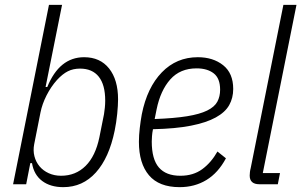

<svg xmlns="http://www.w3.org/2000/svg" viewBox="-20 -760 1243 792"><path d="M182 -740H236L168 -401H175Q225 -524 327 -524Q393 -524 430 -477.5Q467 -431 467 -350Q467 -326 463.5 -290.5Q460 -255 453 -221Q430 -109 375.5 -48.5Q321 12 241 12Q188 12 154 -13.5Q120 -39 112 -87H105L88 0H34ZM232 -35Q292 -35 333 -75.5Q374 -116 390 -194L409 -289Q411 -301 412.5 -316Q414 -331 414 -345Q414 -410 387.5 -443.5Q361 -477 310 -477Q282 -477 260 -466Q238 -455 215 -430Q190 -402 172 -366.5Q154 -331 147 -296L121 -165Q116 -139 122 -115.5Q128 -92 143 -74Q158 -56 181 -45.5Q204 -35 232 -35Z M721 12Q636 12 594.5 -37Q553 -86 553 -175Q553 -201 556.5 -231.5Q560 -262 565 -289Q587 -399 647.5 -461.5Q708 -524 796 -524Q859 -524 900.5 -491Q942 -458 942 -393Q942 -356 925.5 -326.5Q909 -297 870 -275.5Q831 -254 767.5 -241.5Q704 -229 611 -227Q608 -212 607 -198.5Q606 -185 606 -176Q606 -103 635.5 -69Q665 -35 724 -35Q777 -35 814 -62Q851 -89 877 -135L912 -107Q880 -47 831.5 -17.5Q783 12 721 12ZM791 -478Q723 -478 682.5 -432.5Q642 -387 626 -309L618 -269Q699 -272 751.5 -280.5Q804 -289 834.5 -304Q865 -319 876.5 -340.5Q888 -362 888 -390Q888 -437 861.5 -457.5Q835 -478 791 -478Z M1050 0Q1010 0 1010 -36Q1010 -42 1011 -50.5Q1012 -59 1014 -66L1149 -740H1203L1064 -46H1135L1126 0Z"/></svg>

Font: IBM Plex Sans Condensed Light
Style: Italic
Weight: 300
Width: 3
Italic angle: -11°
Designer: Mike Abbink, Paul van der Laan, Pieter van Rosmalen
Foundry: Bold Monday
Version: Version 1.3